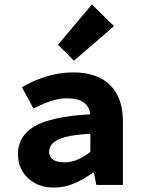

<svg xmlns="http://www.w3.org/2000/svg" viewBox="-20 -835 640 867"><path d="M224 12Q174 12 137.5 -8Q101 -28 81 -62Q61 -96 61 -138Q61 -221 136.5 -265Q212 -309 388 -319Q385 -342 373 -358Q361 -374 338.5 -382.5Q316 -391 282 -391Q258 -391 234 -385.5Q210 -380 184.5 -369.5Q159 -359 131 -345L79 -441Q113 -461 150.5 -476Q188 -491 228.5 -499.5Q269 -508 311 -508Q381 -508 431 -483.5Q481 -459 508 -409.5Q535 -360 535 -284V0H415L404 -56H400Q363 -28 318 -8Q273 12 224 12ZM271 -102Q304 -102 333 -115.5Q362 -129 388 -149V-231Q315 -227 274.5 -216Q234 -205 218 -188Q202 -171 202 -149Q202 -134 210.5 -123Q219 -112 234.5 -107Q250 -102 271 -102ZM314 -561 242 -633 395 -815 495 -717Z"/></svg>

Font: Source Code Pro ExtraLight
Style: Bold
Weight: 700
Monospace: yes
Version: Version 1.018;hotconv 1.0.116;makeotfexe 2.5.65601